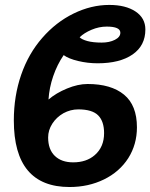

<svg xmlns="http://www.w3.org/2000/svg" viewBox="-20 -749 610 779"><path d="M238.3 -525.4Q211.9 -486.8 195.8 -439.7Q179.7 -392.6 176.8 -345.2Q207.5 -371.6 252 -389.9Q296.4 -408.2 335.4 -408.2Q430.7 -408.2 483.2 -365Q535.6 -321.8 535.6 -232.4Q535.6 -163.1 500.5 -107.4Q464.8 -51.8 401.9 -21Q338.9 9.8 262.2 9.8Q36.1 9.8 36.1 -260.3Q36.1 -359.4 65.9 -445.6Q95.7 -531.7 151.4 -595.2Q207 -659.2 278.6 -694.1Q350.1 -729 423.3 -729Q489.7 -729 529.8 -702.4Q569.8 -675.8 569.8 -629.4Q569.8 -564 518.1 -528.1Q466.3 -492.2 376 -492.2Q335.9 -492.2 297.1 -501.5Q258.3 -510.7 238.3 -525.4ZM392.6 -576.2Q423.8 -576.2 446 -587.4Q468.3 -598.6 468.3 -616.2Q468.3 -641.1 413.1 -641.1Q381.8 -641.1 351.3 -628.2Q320.8 -615.2 303.2 -597.7Q311.5 -588.9 334.5 -582.5Q357.4 -576.2 392.6 -576.2ZM175.3 -191.4Q175.3 -142.6 202.4 -116.5Q229.5 -90.3 276.9 -90.3Q330.6 -90.3 364.3 -119.6Q402.3 -152.3 402.3 -209Q402.3 -256.8 378.2 -281Q354 -305.2 297.4 -305.2Q266.1 -305.2 237.3 -289.6Q209 -273.4 192.1 -247.1Q175.3 -220.7 175.3 -191.4Z"/></svg>

Font: Arimo
Style: Bold Italic
Weight: 700
Italic angle: -12°
Designer: Steve Matteson
Foundry: Monotype Imaging Inc.
Version: Version 1.33